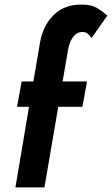

<svg xmlns="http://www.w3.org/2000/svg" viewBox="-20 -814 486 834"><path d="M378 -649 446 -746Q427 -764 402 -779Q377 -794 338 -794Q261 -796 213.5 -749Q166 -702 154 -630L125 -460H74L54 -350H106L47 0H173L233 -350H338L358 -460H252L276 -600Q281 -630 297 -652.5Q313 -675 338 -675Q352 -675 360.5 -668Q369 -661 378 -649Z"/></svg>

Font: Jost* 600 Semi Italic
Style: Italic
Weight: 600
Italic angle: -10°
Version: Version 3.200; ttfautohint (v0.97) -l 8 -r 50 -G 200 -x 14 -